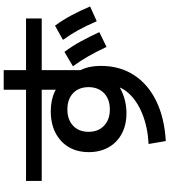

<svg xmlns="http://www.w3.org/2000/svg" viewBox="41 -899 918 1040"><g transform="rotate(-90 500.0 -379.0)"><path d="M240 -33Q331 -38 403 -67Q475 -96 516.5 -143Q558 -190 558 -247V-270L610 -258Q601 -235 581.5 -216Q562 -197 534.5 -183Q507 -169 474.5 -161Q442 -153 407 -153Q343 -153 295.5 -178.5Q248 -204 222 -250Q196 -296 196 -357Q196 -420 223.5 -466Q251 -512 300.5 -537.5Q350 -563 417 -563Q479 -563 524.5 -541Q570 -519 608 -476L534 -459V-818H640V-368L632 -417Q649 -388 656 -358Q663 -328 663 -290Q663 -189 613.5 -112.5Q564 -36 472.5 8.5Q381 53 256 60ZM427 -243Q455 -243 477 -251Q499 -259 515 -274Q531 -289 539.5 -310.5Q548 -332 548 -358Q548 -411 515.5 -442Q483 -473 427 -473Q372 -473 339 -442Q306 -411 306 -358Q306 -306 339 -274.5Q372 -243 427 -243ZM40 -612V-697H920V-612ZM905 -314Q881 -370 857 -413.5Q833 -457 804 -497L881 -540Q913 -496 937.5 -450Q962 -404 985 -350ZM766 -261Q740 -316 715.5 -359Q691 -402 661 -443L739 -489Q771 -446 796 -400Q821 -354 846 -300Z"/></g></svg>

Font: M PLUS 1 Thin Medium
Style: Regular
Weight: 500
Version: Version 1.001